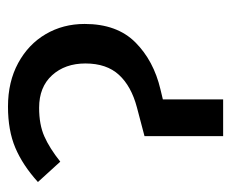

<svg xmlns="http://www.w3.org/2000/svg" viewBox="-69 -510 579 481"><g transform="rotate(-90 220.5 -269.5)"><path d="M120 -197 192 -216Q245 -230 273.5 -261Q302 -292 302 -345Q302 -396 272.5 -428.5Q243 -461 191 -461Q149 -461 119.5 -448Q90 -435 56 -408L5 -464Q47 -502 90.5 -520.5Q134 -539 194 -539Q256 -539 303 -513.5Q350 -488 375.5 -444.5Q401 -401 401 -347Q401 -266 355 -220Q309 -174 237 -157L212 -151V0H120Z"/></g></svg>

Font: FiraGOUPP
Style: Medium
Weight: 400
Designer: bBox Type
Foundry: bBox Type GmbH
Version: Version 1.001